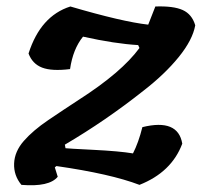

<svg xmlns="http://www.w3.org/2000/svg" viewBox="-20 -570 629 592"><path d="M196 -357Q140 -350 110 -361.5Q80 -373 68 -405Q105 -521 197 -550Q357 -503 437 -494L459 -550Q515 -552 543.5 -539Q572 -526 582 -492Q574 -447 531 -394Q488 -341 422 -290Q306 -198 180 -124L182 -113Q188 -112 268 -108Q348 -104 390 -97Q407 -130 419 -178Q529 -205 542 -127Q509 -39 410 0Q321 -34 154 -58L149 -54L158 -25Q132 7 46 0Q22 -29 23.5 -66Q25 -103 53.5 -135.5Q82 -168 128.5 -199.5Q175 -231 224 -263Q355 -347 410 -422L406 -431Q335 -435 236 -457Q205 -419 196 -357Z"/></svg>

Font: Tillana SemiBold
Style: Regular
Weight: 600
Designer: Lipi Raval (Devanagari, Latin), Jonny Pinhorn (Latin)
Foundry: Indian Type Foundry
Version: Version 2.003;PS 1.0;hotconv 1.0.79;makeotf.lib2.5.61930; tt